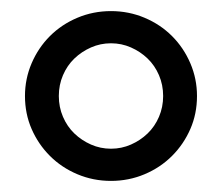

<svg xmlns="http://www.w3.org/2000/svg" viewBox="-20 -727 400 346"><path d="M180 -401Q148 -401 119.5 -413Q91 -425 70 -446Q49 -467 37 -494.5Q25 -522 25 -554Q25 -585 37 -613Q49 -641 70 -662Q91 -683 119.5 -695Q148 -707 180 -707Q212 -707 240.5 -695Q269 -683 290 -662Q311 -641 323 -613Q335 -585 335 -554Q335 -522 323 -494.5Q311 -467 290 -446Q269 -425 240.5 -413Q212 -401 180 -401ZM180 -459Q199 -459 216 -466.5Q233 -474 246 -486.5Q259 -499 266.5 -516.5Q274 -534 274 -554Q274 -574 266.5 -591.5Q259 -609 246 -621.5Q233 -634 216 -641.5Q199 -649 180 -649Q161 -649 144 -641.5Q127 -634 114 -621.5Q101 -609 93.5 -591.5Q86 -574 86 -554Q86 -534 93.5 -516.5Q101 -499 114 -486.5Q127 -474 144 -466.5Q161 -459 180 -459Z"/></svg>

Font: PT Root UI Web
Style: Regular
Weight: 400
Designer: Vitaly Kuzmin
Foundry: ParaType Ltd.
Version: Version 1.000W